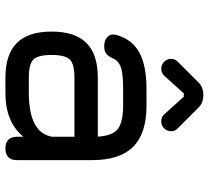

<svg xmlns="http://www.w3.org/2000/svg" viewBox="-50 -700 751 690"><g transform="rotate(90 325.0 -355.5)"><path d="M316 0C316 0 316 0 316 0C384.5 0 436.5 -21.5 472 -64.5C472 -64.5 472 -42 472 -42C472 -42 472 -42 472 -42C472 -14 486 0 514 0C514 0 514 0 514 0C542 0 556 -14 556 -42C556 -42 556 -311 556 -311C556 -311 556 -311 556 -311C556 -377.5 540 -427 508 -459C476 -491 426.5 -507 360 -507C360 -507 302 -507 302 -507C302 -507 302 -507 302 -507C245 -507 200.5 -498.5 169 -481C137 -463.5 116 -435.5 106 -398C106 -398 106 -398 106 -398C102.5 -385 105 -374.5 113 -367C121 -359 132 -355 146 -355C146 -355 146 -355 146 -355C158.5 -355 168 -357.5 174.5 -363C181 -368.5 187 -378 193 -392C193 -392 193 -392 193 -392C199.5 -403.5 211 -412 227.5 -416.5C244 -421 268.5 -423 302 -423C302 -423 360 -423 360 -423C360 -423 360 -423 360 -423C399.5 -423 427.5 -416.5 444 -404C460.5 -391 469.5 -367 471.5 -332C471.5 -332 260 -332 260 -332C260 -332 260 -332 260 -332C203.5 -332 162 -318.5 135 -291C107.5 -263.5 94 -222 94 -166C94 -166 94 -166 94 -166C94 -110 107.5 -68.5 135 -41C162.5 -13.5 204 0 260 0C260 0 316 0 316 0ZM260 -84C227 -84 205 -89.5 194.5 -100.5C183.5 -111 178 -133 178 -166C178 -166 178 -166 178 -166C178 -198.5 183.5 -220.5 194.5 -231.5C205 -242.5 227 -248 260 -248C260 -248 472 -248 472 -248C472 -248 472 -167 472 -167C472 -167 472 -167 472 -167C467 -144.5 457 -127.5 441.5 -115.5C426 -103.5 407 -95.5 385.5 -91C364 -86.5 340.5 -84 316 -84C316 -84 260 -84 260 -84C260 -84 260 -84 260 -84ZM227 -560C237 -560 245.5 -563.5 252 -570C252 -570 316 -641 316 -641C316 -641 328 -641 328 -641C328 -641 392 -570 392 -570C392 -570 392 -570 392 -570C397.5 -563.5 406 -560 417 -560C417 -560 417 -560 417 -560C426.5 -560 435 -563.5 442 -570.5C448.5 -577.5 452 -585.5 452 -595C452 -595 452 -595 452 -595C452 -599.5 451.5 -604 450 -608C448.5 -612 445.5 -615.5 442 -619C442 -619 369 -692 369 -692C369 -692 369 -692 369 -692C357.5 -704.5 342.5 -711 325 -711C325 -711 319 -711 319 -711C319 -711 319 -711 319 -711C301.5 -711 286.5 -704.5 275 -692C275 -692 202 -619 202 -619C202 -619 202 -619 202 -619C198.5 -615.5 196 -612 194.5 -608C193 -604 192 -599.5 192 -595C192 -595 192 -595 192 -595C192 -585.5 195.5 -577.5 202.5 -570.5C209.5 -563.5 217.5 -560 227 -560C227 -560 227 -560 227 -560Z"/></g></svg>

Font: Jura-Fortis-Bold
Style: Bold
Weight: 500
Designer: Daniel Johnson, Alexei Vanyashin, Mirko Velimirovic
Foundry: Daniel Johnson
Version: ""